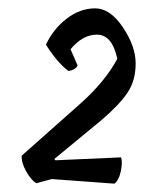

<svg xmlns="http://www.w3.org/2000/svg" viewBox="-20 -764 345 460"><path d="M212 -681Q178 -681 149 -646L166 -607Q160 -596 144 -594Q118 -613 90 -657Q108 -695 140 -719.5Q172 -744 208 -744Q244 -744 274.5 -698.5Q305 -653 305 -612Q305 -571 285.5 -542Q266 -513 224 -477L110 -383L113 -380L270 -387Q274 -376 269.5 -354Q265 -332 254 -324L104 -335L67 -325Q55 -332 43 -353Q31 -374 32 -391L174 -517Q232 -569 261 -623Q249 -681 212 -681Z"/></svg>

Font: Tillana
Style: Regular
Weight: 400
Designer: Lipi Raval (Devanagari, Latin), Jonny Pinhorn (Latin)
Foundry: Indian Type Foundry
Version: Version 2.003;PS 1.0;hotconv 1.0.79;makeotf.lib2.5.61930; tt